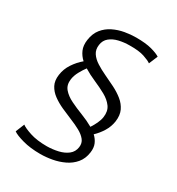

<svg xmlns="http://www.w3.org/2000/svg" viewBox="-211 -949 1084 1175"><g transform="rotate(30 331.5 -361.5)"><path d="M514 -68Q507.5 -21 481 10.5Q454.5 42 416 60.2Q377.5 78.5 334.8 86.2Q292 94 252 94Q181 94 127.5 79.2Q74 64.5 53 49L78 -13Q95.5 1 144 17Q192.5 33 263 33Q304.5 32.5 342.8 23.5Q381 14.5 407 -6Q433 -26.5 438 -61Q442.5 -91.5 425.2 -113.2Q408 -135 377 -152Q346 -169 308.2 -184.2Q270.5 -199.5 233 -216.5Q195.5 -233.5 165.2 -255.8Q135 -278 119 -308.5Q103 -339 109 -382Q115 -426.5 140 -464.2Q165 -502 198.5 -530Q173.5 -552.5 160.2 -582.8Q147 -613 153 -655Q160 -703.5 185.5 -735Q211 -766.5 247.8 -784.5Q284.5 -802.5 325.8 -809.8Q367 -817 405 -817Q473.5 -817 515.5 -805.5Q557.5 -794 577 -781L551 -719Q536 -730.5 498.2 -743.2Q460.5 -756 395 -755Q355.5 -755 319.5 -746.5Q283.5 -738 259 -718Q234.5 -698 230 -664Q225 -629 241.8 -604Q258.5 -579 288.8 -559.8Q319 -540.5 356.2 -523.2Q393.5 -506 430.8 -487.2Q468 -468.5 497.8 -444.5Q527.5 -420.5 543 -387.8Q558.5 -355 552 -309Q546 -269.5 525.2 -235.5Q504.5 -201.5 475.5 -174Q497 -154.5 508 -128.8Q519 -103 514 -68ZM186 -396Q180 -354 203 -326.8Q226 -299.5 265.8 -280Q305.5 -260.5 351 -243Q396.5 -225.5 435 -203.5Q449 -224.5 460.5 -249Q472 -273.5 475 -295Q481.5 -340 460 -369.5Q438.5 -399 400.5 -420Q362.5 -441 318.8 -459.8Q275 -478.5 237 -502Q221 -481 205.5 -452.5Q190 -424 186 -396Z"/></g></svg>

Font: Merriweather Sans Light
Style: Italic
Weight: 300
Italic angle: -7.5°
Designer: Eben Sorkin
Foundry: Eben Sorkin
Version: Version 2.001; ttfautohint (v1.8.3)